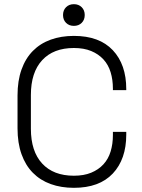

<svg xmlns="http://www.w3.org/2000/svg" viewBox="-20 -886 681 920"><path d="M334 14Q273 14 223 -4Q173 -22 137.5 -58Q102 -94 83 -147.5Q64 -201 64 -271V-429Q64 -499 83 -552.5Q102 -606 137.5 -642Q173 -678 223 -696Q273 -714 334 -714Q456 -714 520.5 -645.5Q585 -577 585 -459V-454H521V-461Q521 -504 510 -540Q499 -576 475.5 -601.5Q452 -627 417 -641.5Q382 -656 334 -656Q236 -656 182 -597.5Q128 -539 128 -431V-269Q128 -161 182 -102.5Q236 -44 334 -44Q382 -44 417 -58.5Q452 -73 475.5 -98.5Q499 -124 510 -160Q521 -196 521 -239V-254H585V-241Q585 -123 520.5 -54.5Q456 14 334 14ZM334 -762Q311 -762 296.5 -776.5Q282 -791 282 -814Q282 -837 296.5 -851.5Q311 -866 334 -866Q357 -866 371.5 -851.5Q386 -837 386 -814Q386 -791 371.5 -776.5Q357 -762 334 -762Z"/></svg>

Font: Space Grotesk Light
Style: Regular
Weight: 300
Designer: Florian Karsten
Foundry: Florian Karsten
Version: Version 2.000